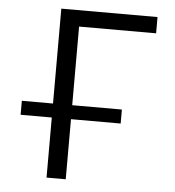

<svg xmlns="http://www.w3.org/2000/svg" viewBox="-52 -779 754 827"><g transform="rotate(5 325.0 -365.0)"><path d="M44.9 -259.8V-320.3H179.7V-730.5H595.7V-660.2H262.7V-320.3H477.5V-259.8H262.7V0H179.7V-259.8Z"/></g></svg>

Font: Mgen+ 1c regular
Style: Regular
Weight: 400
Designer: [Source Han Sans]
Ryoko NISHIZUKA  (kana & ideographs); Paul D. Hunt (Latin, Greek & Cyrillic); Wenlong ZHANG  (bopomofo
Version: Version 1.059.20150602